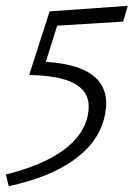

<svg xmlns="http://www.w3.org/2000/svg" viewBox="-39 -444 458 658"><path d="M157 -356 118 -232Q325 -219 325 -90Q325 -72 320 -47Q301 41 216.5 102.5Q132 164 -9 194L-19 154Q106 123 177 71.5Q248 20 262 -49Q265 -66 265 -79Q265 -131 215.5 -158Q166 -185 61 -187L131 -405L399 -424L383 -370Z"/></svg>

Font: Ysabeau Semilight
Style: Italic
Weight: 300
Italic angle: -12°
Designer: Christian Thalmann (Catharsis Fonts)
Version: Version 0.003